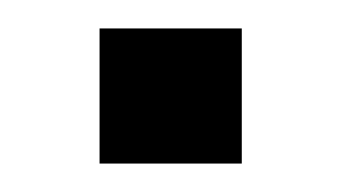

<svg xmlns="http://www.w3.org/2000/svg" viewBox="-20 -115 240 135"><path d="M50 -95H150V0H50Z"/></svg>

Font: CyStack Display
Style: Regular
Weight: 400
Designer: Weizhong Zhang
Foundry: 本地遙控
Version: Version 1.000;Glyphs 3.1.2 (3151)